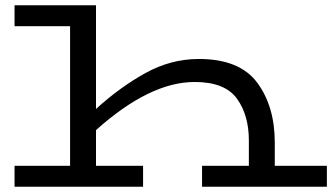

<svg xmlns="http://www.w3.org/2000/svg" viewBox="-20 -706 1266 726"><path d="M1216 -79V0H744V-79H921V-175Q921 -271 875.5 -333.5Q830 -396 716 -396Q546 -396 343 -214V-79H521V0H35V-79H245V-607H35V-686H343V-294Q433 -376 529.5 -429.5Q626 -483 732 -483Q886 -483 952.5 -393.5Q1019 -304 1019 -167V-79Z"/></svg>

Font: BioRhyme Expanded
Style: Regular
Weight: 400
Width: 7
Designer: Aoife Mooney
Foundry: Aoife Mooney Type
Version: Version 1.001